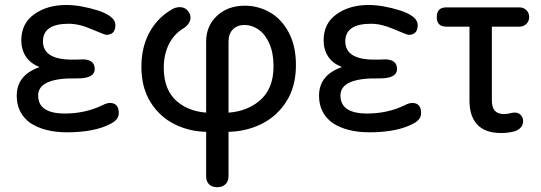

<svg xmlns="http://www.w3.org/2000/svg" viewBox="-20 -529 2194 779"><path d="M102.5 -30.3Q47.9 -70.3 47.9 -140.6Q47.9 -224.6 140.6 -256.8L136.7 -258.8Q102.5 -272.5 84.5 -300.3Q66.4 -328.1 66.4 -365.2Q66.4 -433.6 118.2 -470.7Q170.9 -508.8 249 -508.8Q305.7 -508.8 377.9 -486.3Q448.2 -462.9 448.2 -427.7Q448.2 -387.7 411.1 -387.7Q405.3 -387.7 352.5 -410.2Q301.8 -432.6 258.8 -432.6Q154.3 -432.6 154.3 -361.3Q154.3 -287.1 272.5 -287.1H291L314.5 -288.1Q364.3 -288.1 364.3 -249Q364.3 -210 291 -210.9Q134.8 -213.9 134.8 -141.6Q134.8 -68.4 243.2 -68.4Q325.2 -68.4 394.5 -101.6Q413.1 -111.3 425.8 -111.3Q461.9 -111.3 461.9 -70.3Q461.9 -43.9 431.6 -28.3Q366.2 7.8 252 7.8Q160.2 7.8 102.5 -30.3Z M816.4 185.5V-360.4Q816.4 -423.8 860.4 -464.8Q904.3 -505.9 973.6 -505.9Q1028.3 -505.9 1075.7 -478.5Q1123 -451.2 1151.9 -396.5Q1180.7 -341.8 1180.7 -264.6Q1180.7 -177.7 1141.6 -116.7Q1102.5 -55.7 1038.6 -24.9Q974.6 5.9 900.4 5.9H823.2Q751 5.9 689.5 -24.4Q627.9 -54.7 590.8 -114.3Q553.7 -173.8 553.7 -257.8Q553.7 -335.9 585 -395Q616.2 -454.1 674.8 -489.3Q691.4 -500 709 -500Q733.4 -500 746.1 -479.5Q752.9 -469.7 752.9 -458Q752.9 -445.3 745.1 -433.6Q737.3 -421.9 724.6 -414.1Q686.5 -391.6 665.5 -350.1Q644.5 -308.6 644.5 -253.9Q644.5 -163.1 698.7 -117.2Q752.9 -71.3 837.9 -71.3H886.7Q973.6 -71.3 1031.7 -119.1Q1089.8 -167 1089.8 -259.8Q1089.8 -314.5 1072.8 -352.5Q1055.7 -390.6 1028.8 -409.2Q1002 -427.7 971.7 -427.7Q942.4 -427.7 924.8 -409.7Q907.2 -391.6 907.2 -360.4V185.5Q907.2 207 894.5 218.8Q881.8 230.5 861.3 230.5Q840.8 230.5 828.6 219.2Q816.4 208 816.4 185.5Z M1329.1 -30.3Q1274.4 -70.3 1274.4 -140.6Q1274.4 -224.6 1367.2 -256.8L1363.3 -258.8Q1329.1 -272.5 1311 -300.3Q1293 -328.1 1293 -365.2Q1293 -433.6 1344.7 -470.7Q1397.5 -508.8 1475.6 -508.8Q1532.2 -508.8 1604.5 -486.3Q1674.8 -462.9 1674.8 -427.7Q1674.8 -387.7 1637.7 -387.7Q1631.8 -387.7 1579.1 -410.2Q1528.3 -432.6 1485.4 -432.6Q1380.9 -432.6 1380.9 -361.3Q1380.9 -287.1 1499 -287.1H1517.6L1541 -288.1Q1590.8 -288.1 1590.8 -249Q1590.8 -210 1517.6 -210.9Q1361.3 -213.9 1361.3 -141.6Q1361.3 -68.4 1469.7 -68.4Q1551.8 -68.4 1621.1 -101.6Q1639.6 -111.3 1652.3 -111.3Q1688.5 -111.3 1688.5 -70.3Q1688.5 -43.9 1658.2 -28.3Q1592.8 7.8 1478.5 7.8Q1386.7 7.8 1329.1 -30.3Z M1884.8 -121.1V-420.9H1791Q1752 -420.9 1752 -460Q1752 -499 1791 -499H2087.9Q2104.5 -499 2115.7 -487.8Q2127 -476.6 2127 -460Q2127 -443.4 2115.7 -432.1Q2104.5 -420.9 2087.9 -420.9H1975.6V-122.1Q1975.6 -92.8 1987.8 -79.6Q2000 -66.4 2024.4 -66.4Q2039.1 -66.4 2048.8 -69.3Q2059.6 -72.3 2068.4 -72.3Q2083 -72.3 2092.8 -62.5Q2102.5 -52.7 2102.5 -37.1Q2102.5 -23.4 2093.8 -12.7Q2085 -2 2067.4 3.9Q2042 10.7 2012.7 10.7Q1949.2 10.7 1917 -22.9Q1884.8 -56.6 1884.8 -121.1Z"/></svg>

Font: jf-openhuninn-2.1
Style: Regular
Weight: 400
Designer: [Kosugi Maru]
Designed by MOTOYA      

[Varela Round]
Joe Prince (Latin component); Avraham Cornfeld (Hebrew component)
Foundry: justfont Co., Ltd.
Version: 2.1